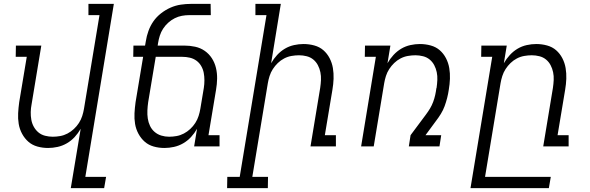

<svg xmlns="http://www.w3.org/2000/svg" viewBox="-20 -755 3040 990"><path d="M345 215 396 -91Q383 -68 365 -48.5Q347 -29 324.5 -16Q302 -3 277 2.5Q252 8 228 8Q199 8 172.5 0.5Q146 -7 126.5 -24Q107 -41 94 -65Q81 -89 76.5 -116Q72 -143 73.5 -171Q75 -199 79 -228L118 -462H61L62 -520H193L143 -218Q139 -198 138.5 -177.5Q138 -157 141.5 -137.5Q145 -118 154.5 -101Q164 -84 178.5 -72Q193 -60 212.5 -55Q232 -50 252 -50Q271 -50 290.5 -53.5Q310 -57 328 -66.5Q346 -76 361 -90Q376 -104 387 -121Q398 -138 404 -157Q410 -176 413 -194L493 -677H436V-735H567L420 157H527L517 215Z M828 8Q799 8 772.5 0.5Q746 -7 726.5 -24Q707 -41 694 -65Q681 -89 676.5 -116Q672 -143 673.5 -171Q675 -199 679 -228L718 -462H667L668 -520H728L732 -543Q736 -569 745.5 -595.5Q755 -622 771 -645Q787 -668 810 -686Q833 -704 859 -715.5Q885 -727 912 -731Q939 -735 965 -735H1066L1067 -677H956Q937 -677 918 -673.5Q899 -670 881 -661Q863 -652 847.5 -638Q832 -624 821 -607Q810 -590 804 -571Q798 -552 795 -533L793 -520H930Q959 -520 986.5 -514Q1014 -508 1036 -492.5Q1058 -477 1072.5 -454.5Q1087 -432 1093.5 -405Q1100 -378 1099.5 -349.5Q1099 -321 1094 -292L1055 -58H1112V0H981L996 -91Q983 -68 965 -48.5Q947 -29 924.5 -16Q902 -3 877 2.5Q852 8 828 8ZM852 -50Q871 -50 890.5 -53.5Q910 -57 928 -66.5Q946 -76 961 -90Q976 -104 987 -121Q998 -138 1004 -157Q1010 -176 1013 -194L1031 -302Q1034 -321 1034 -341Q1034 -361 1030.5 -379.5Q1027 -398 1017.5 -414.5Q1008 -431 993 -442Q978 -453 959 -457.5Q940 -462 920 -462H783L744 -228Q741 -207 740 -185.5Q739 -164 742 -144Q745 -124 753.5 -106Q762 -88 777 -75Q792 -62 811.5 -56Q831 -50 852 -50Z M1361 215H1151L1152 157H1216L1354 -677H1297V-735H1428L1378 -429Q1391 -452 1409 -471.5Q1427 -491 1449 -504Q1471 -517 1496 -522.5Q1521 -528 1545 -528Q1574 -528 1601 -520.5Q1628 -513 1647.5 -496Q1667 -479 1679.5 -455Q1692 -431 1696.5 -404Q1701 -377 1700 -349Q1699 -321 1694 -292L1655 -58H1712V0H1581L1631 -302Q1634 -322 1635 -342.5Q1636 -363 1632 -382.5Q1628 -402 1619 -419Q1610 -436 1595.5 -448Q1581 -460 1561.5 -465Q1542 -470 1522 -470Q1503 -470 1483 -466.5Q1463 -463 1445 -453.5Q1427 -444 1412.5 -430Q1398 -416 1387 -399Q1376 -382 1370 -363Q1364 -344 1361 -326L1281 157H1362Z M1842 0 1918 -462H1861L1862 -520H1993L1978 -429Q1991 -452 2009 -471.5Q2027 -491 2049 -504Q2071 -517 2096 -522.5Q2121 -528 2145 -528Q2174 -528 2201 -520.5Q2228 -513 2247.5 -496Q2267 -479 2279.5 -455Q2292 -431 2296.5 -404Q2301 -377 2300 -349Q2299 -321 2294 -292Q2291 -271 2285.5 -249.5Q2280 -228 2272.5 -207.5Q2265 -187 2253 -167.5Q2241 -148 2227 -130L2174 -58H2255L2246 0H2088L2097 -58L2176 -164Q2188 -180 2197.5 -196Q2207 -212 2213.5 -229.5Q2220 -247 2224 -265Q2228 -283 2230 -300L2231 -301Q2234 -322 2235 -342.5Q2236 -363 2232 -382.5Q2228 -402 2219 -419Q2210 -436 2195.5 -448Q2181 -460 2161.5 -465Q2142 -470 2122 -470Q2103 -470 2083 -466.5Q2063 -463 2045 -453.5Q2027 -444 2012.5 -430Q1998 -416 1987 -399Q1976 -382 1970 -363Q1964 -344 1961 -326L1907 0Z M2406 215 2518 -462H2461L2462 -520H2593L2578 -429Q2591 -452 2609 -471.5Q2627 -491 2649 -504Q2671 -517 2696 -522.5Q2721 -528 2745 -528Q2774 -528 2801 -520.5Q2828 -513 2847.5 -496Q2867 -479 2879.5 -455Q2892 -431 2896.5 -404Q2901 -377 2900 -349Q2899 -321 2894 -292L2855 -58H2912V0H2781L2831 -302Q2834 -322 2835 -342.5Q2836 -363 2832 -382.5Q2828 -402 2819 -419Q2810 -436 2795.5 -448Q2781 -460 2761.5 -465Q2742 -470 2722 -470Q2703 -470 2683 -466.5Q2663 -463 2645 -453.5Q2627 -444 2612.5 -430Q2598 -416 2587 -399Q2576 -382 2570 -363Q2564 -344 2561 -326L2481 157H2820L2810 215Z"/></svg>

Font: Iosevka HT Light Extended
Style: Italic
Weight: 300
Width: 7
Italic angle: -9°
Monospace: yes
Designer: Belleve Invis
Foundry: Belleve Invis
Version: Version 32.3.0; ttfautohint (v1.8.4)